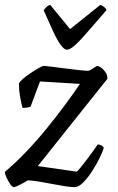

<svg xmlns="http://www.w3.org/2000/svg" viewBox="-27 -772 487 792"><path d="M31 0Q24 0 15.5 -12Q7 -24 0 -39.5Q-7 -55 -7 -63Q36 -99 80.5 -145.5Q125 -192 166 -242.5Q207 -293 242.5 -341Q278 -389 303 -426L138 -436L99 -332Q95 -330 86 -328.5Q77 -327 66 -327Q61 -344 56 -372Q51 -400 51 -427Q54 -435 68 -447Q82 -459 100 -471Q118 -483 133 -491.5Q148 -500 153 -500Q160 -500 184.5 -497Q209 -494 240 -490Q271 -486 298 -483Q325 -480 336 -480Q341 -480 349 -485Q357 -490 364.5 -495Q372 -500 375 -500Q379 -500 388.5 -494Q398 -488 407 -476Q416 -464 416 -447L129 -87L289 -64Q294 -67 305.5 -81Q317 -95 330.5 -113Q344 -131 356.5 -148Q369 -165 376 -176Q385 -176 391.5 -172Q398 -168 401 -163Q398 -149 385 -122.5Q372 -96 354 -67.5Q336 -39 316.5 -19.5Q297 0 280 0Q266 0 240 -4Q214 -8 183.5 -14Q153 -20 126.5 -24Q100 -28 87 -28Q72 -18 53.5 -9Q35 0 31 0ZM249 -567Q238 -567 223.5 -586.5Q209 -606 192 -643Q175 -680 153 -730Q159 -737 164.5 -743Q170 -749 180 -752L262 -652L387 -752Q397 -748 404 -742Q411 -736 412 -730Q369 -681 337.5 -644Q306 -607 284 -587Q262 -567 249 -567Z"/></svg>

Font: Texturina Medium 12pt
Style: Italic
Weight: 400
Italic angle: -11°
Version: Version 1.002